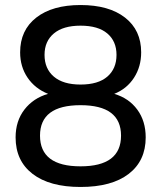

<svg xmlns="http://www.w3.org/2000/svg" viewBox="-20 -734 640 763"><path d="M300 9Q177 9 109.5 -43Q42 -95 42 -188Q42 -253 77 -298.5Q112 -344 171 -361Q119 -382 89.5 -425.5Q60 -469 60 -526Q60 -614 124 -664Q188 -714 300 -714Q413 -714 477 -664Q541 -614 541 -526Q541 -469 512.5 -425Q484 -381 434 -361Q492 -344 525.5 -298.5Q559 -253 559 -188Q559 -95 491.5 -43Q424 9 300 9ZM300 -398Q370 -398 406.5 -429.5Q443 -461 443 -516Q443 -570 406.5 -601Q370 -632 300 -632Q231 -632 194 -601Q157 -570 157 -516Q157 -461 194 -429.5Q231 -398 300 -398ZM300 -73Q461 -73 461 -195Q461 -316 300 -316Q139 -316 139 -195Q139 -73 300 -73Z"/></svg>

Font: Mulish SemiBold
Style: Regular
Weight: 600
Designer: Vernon Adams
Foundry: Vernon Adams
Version: Version 3.603; ttfautohint (v1.8.3)